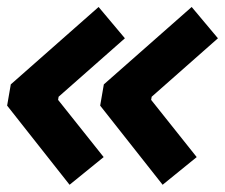

<svg xmlns="http://www.w3.org/2000/svg" viewBox="-20 -525 632 539"><path d="M175.3 -6.3 271 -84 143.1 -244.6 144.5 -253.4 330.6 -417.5 256.8 -505.4 10.3 -288.1 0 -228.5ZM436.5 -6.3 532.2 -84 404.3 -244.6 405.8 -253.4 591.8 -417.5 518.1 -505.4 271.5 -288.1 261.2 -228.5Z"/></svg>

Font: Cascadia Code NF
Style: Bold Italic
Weight: 700
Italic angle: -10°
Monospace: yes
Designer: Aaron Bell
Foundry: Saja Typeworks
Version: Version 2404.023